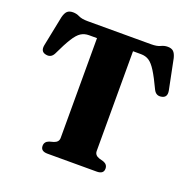

<svg xmlns="http://www.w3.org/2000/svg" viewBox="-126 -845 976 972"><g transform="rotate(20 361.5 -358.5)"><path d="M190.5 -700H532.5Q564 -700 581 -708.5Q598 -717 616.5 -717Q637 -717 647.5 -707Q658 -697 664 -673.5L697 -510Q703.5 -474 673 -468.5Q644.5 -462.5 630.5 -490Q603 -548.5 583.2 -580Q563.5 -611.5 545 -623.5Q526.5 -635.5 501.5 -635.5H458.5V-98Q458.5 -75.5 483.5 -67L507 -60.5Q531 -52 531 -29Q531 0 494 0H229Q192 0 192 -29Q192 -52 216 -60.5L239.5 -67Q264.5 -75.5 264.5 -98V-635.5H221.5Q197 -635.5 178.2 -623.5Q159.5 -611.5 139.8 -580Q120 -548.5 92.5 -490Q78.5 -462.5 50 -468.5Q19.5 -474 26 -510L59 -673.5Q65 -697 75.5 -707Q86 -717 106.5 -717Q125 -717 142 -708.5Q159 -700 190.5 -700Z"/></g></svg>

Font: Fraunces 9pt
Style: Bold
Weight: 700
Version: Version 1.000;[b76b70a41]